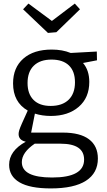

<svg xmlns="http://www.w3.org/2000/svg" viewBox="-20 -814 599 1073"><path d="M264 239Q147 239 89 205Q31 171 31 107Q31 29 124 -22Q84 -31 84 -65Q84 -74 87.5 -86Q91 -98 102 -123Q113 -148 135 -196Q53 -243 53 -348Q53 -436 110.5 -486.5Q168 -537 269 -537Q329 -537 375 -518L521 -526L522 -477L444 -462Q479 -421 479 -356Q479 -268 420 -217Q361 -166 264 -166Q216 -166 175 -179L154 -73H331Q428 -73 477.5 -35.5Q527 2 527 72Q527 153 460.5 196Q394 239 264 239ZM263 -222Q328 -222 363.5 -256.5Q399 -291 399 -354Q399 -416 365 -448.5Q331 -481 268 -481Q204 -481 169 -447Q134 -413 134 -350Q134 -289 167.5 -255.5Q201 -222 263 -222ZM271 178Q450 178 450 78Q450 -11 318 -11H174Q102 38 102 92Q102 178 271 178ZM398 -794 427 -762 295 -634 248 -630 109 -762 139 -794 270 -697Z"/></svg>

Font: Bitter
Style: Regular
Weight: 400
Designer: Sol Matas, and Bitter project Authors
Foundry: Sol Matas
Version: Version 2.001